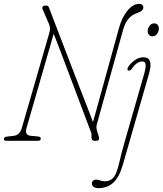

<svg xmlns="http://www.w3.org/2000/svg" viewBox="-35 -729 843 994"><path d="M102.5 -67Q91.5 -29 123.5 -26L162 -22.5Q177 -21 176 -10.5Q176 0 161 0H-1Q-16 0 -15 -9.5Q-14 -20.5 2 -22L34 -25.5Q52.5 -27.5 62.8 -38.5Q73 -49.5 78 -66.5L219 -554Q225 -574.5 223.5 -586Q222 -597.5 217.5 -607.5L185.5 -681.5Q182 -689 186 -694.5Q190 -700 197.5 -700H206Q214 -700 217.5 -692.2Q221 -684.5 227 -668Q233 -651.5 249.8 -607.8Q266.5 -564 289.5 -504.5Q312.5 -445 337.2 -380.2Q362 -315.5 385 -256.5Q408 -197.5 424.5 -154.8Q441 -112 446.5 -97L580.5 -582Q596.5 -640 625.2 -674.5Q654 -709 685 -709Q707 -709 707 -690Q707 -671.5 676 -662Q621.5 -644.5 602.5 -575.5L466.5 -86Q461.5 -68.5 468.5 -47.5L476 -24.5Q483.5 0 462.5 0H455Q437 0 438.5 -23.5Q439.5 -36 437.5 -41Q435.5 -46 433 -52.5Q421.5 -83 403.5 -131Q385.5 -179 363.8 -236.5Q342 -294 320 -352.8Q298 -411.5 278 -464Q258 -516.5 243 -554ZM753.5 -541Q744 -541 736.8 -548Q729.5 -555 729.5 -568Q729.5 -581.5 738.8 -594.8Q748 -608 763.5 -608Q773.5 -608 780.5 -601Q787.5 -594 787.5 -581Q787.5 -567.5 778.5 -554.2Q769.5 -541 753.5 -541ZM736.5 -347.5 600.5 125.5Q582 189 551.2 217Q520.5 245 475.5 245Q457.5 245 449 237.8Q440.5 230.5 440.5 221Q440.5 213.5 445.8 207.2Q451 201 463.5 201Q476 201 484 205.2Q492 209.5 508 209.5Q527.5 209.5 542 199.8Q556.5 190 567 164.5Q576 142.5 584.8 103.2Q593.5 64 608 13.5L711 -345.5Q720 -377 718.8 -394Q717.5 -411 701 -411Q688.5 -411 675 -402.2Q661.5 -393.5 647.5 -373Q642 -365 636.8 -363.8Q631.5 -362.5 627.5 -364.5Q624 -367 625 -372.8Q626 -378.5 629.5 -384Q641 -401.5 662.2 -417Q683.5 -432.5 707.5 -432.5Q761 -432.5 736.5 -347.5Z"/></svg>

Font: Fraunces 144pt S100 Thin
Style: Italic
Weight: 100
Italic angle: -16°
Version: Version 1.000; ttfautohint (v1.8.3)